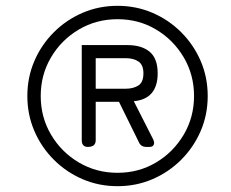

<svg xmlns="http://www.w3.org/2000/svg" viewBox="-20 -730 794 660"><path d="M384 -90Q320 -90 264 -114Q208 -138 165 -181Q122 -224 98 -280Q74 -336 74 -400Q74 -464 98 -520Q122 -576 165 -619Q208 -662 264 -686Q320 -710 384 -710Q448 -710 504 -686Q560 -662 603 -619Q646 -576 670 -520Q694 -464 694 -400Q694 -336 670 -280Q646 -224 603 -181Q560 -138 504 -114Q448 -90 384 -90ZM384 -136Q457 -136 516.5 -171.5Q576 -207 611.5 -267Q647 -327 647 -400Q647 -473 611.5 -533Q576 -593 516.5 -628.5Q457 -664 384 -664Q311 -664 251 -628.5Q191 -593 155.5 -533Q120 -473 120 -400Q120 -327 155.5 -267Q191 -207 251 -171.5Q311 -136 384 -136ZM282 -225Q261 -225 261 -248V-575H418Q467 -575 494.5 -552Q522 -529 522 -478Q522 -390 440 -382L506 -252Q512 -240 508.5 -232.5Q505 -225 494 -225H483Q464 -225 457 -242L389 -380H309V-248Q309 -225 282 -225ZM309 -425H412Q438 -425 455.5 -436Q473 -447 473 -478Q473 -507 456 -518.5Q439 -530 412 -530H309Z"/></svg>

Font: Zen Maru Gothic
Style: Regular
Weight: 400
Designer: Yoshimichi Ohira
Foundry: Positype
Version: Version 1.002